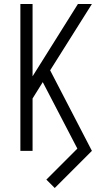

<svg xmlns="http://www.w3.org/2000/svg" viewBox="-20 -755 540 961"><path d="M82 0V-735H143V-373L370 -735H440L231 -403L440 0H373L194 -344L143 -262V0ZM254 186 212 144 398 -42 440 0Z"/></svg>

Font: Iosevka Custom Light
Style: Regular
Weight: 300
Monospace: yes
Designer: Belleve Invis
Foundry: Belleve Invis
Version: Version 27.3.5